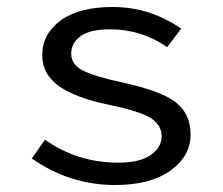

<svg xmlns="http://www.w3.org/2000/svg" viewBox="-20 -518 640 550"><path d="M310 12Q180 12 71 -64L109 -118Q201 -52 320 -52Q379 -52 411 -73.5Q443 -95 443 -128Q443 -159 413 -179Q383 -199 291 -218Q195 -238 148 -272Q101 -306 101 -360Q101 -421 154 -459.5Q207 -498 303 -498Q409 -498 499 -436L459 -383Q385 -434 296 -434Q238 -434 211 -414.5Q184 -395 184 -364Q184 -334 215.5 -317Q247 -300 325 -283Q442 -258 484 -224.5Q526 -191 526 -133Q526 -71 468.5 -29.5Q411 12 310 12Z"/></svg>

Font: TypoPRO Source Code Pro
Style: Regular
Weight: 400
Monospace: yes
Designer: Paul D. Hunt, Teo Tuominen
Foundry: Adobe Systems Incorporated
Version: Version 2.010;PS 1.0;hotconv 1.0.84;makeotf.lib2.5.63406